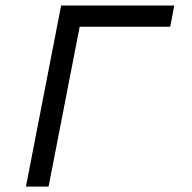

<svg xmlns="http://www.w3.org/2000/svg" viewBox="-20 -687 707 707"><path d="M205.1 -666.7H621.7L606.8 -588.5H273.4L158.9 0H75.5Z"/></svg>

Font: Monoid
Style: Italic
Weight: 400
Width: 4
Italic angle: -11°
Monospace: yes
Version: Version 0.61